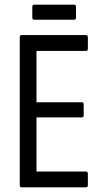

<svg xmlns="http://www.w3.org/2000/svg" viewBox="-20 -806 452 826"><path d="M74 0Q65 0 65 -9V-646Q65 -655 73 -655H350Q358 -655 358 -646V-597Q358 -587 350 -587H137V-366H332Q340 -366 340 -357V-310Q340 -301 332 -301H137V-68H350Q358 -68 358 -58V-9Q358 0 350 0ZM128 -721Q119 -721 119 -730V-777Q119 -786 128 -786H298Q307 -786 307 -777V-730Q307 -721 298 -721Z"/></svg>

Font: Sofia Sans Condensed
Style: Regular
Weight: 400
Designer: Botio Nikoltchev, Ani Petrova
Foundry: lettersoup
Version: Version 4.100